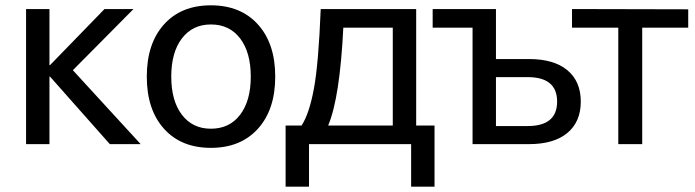

<svg xmlns="http://www.w3.org/2000/svg" viewBox="-20 -542 2615 722"><path d="M393 0 168 -254H166V0H78V-508H166V-297H168L373 -508H482L254 -278L509 0Z M773 -522Q885 -522 950 -450Q1015 -378 1015 -254Q1015 -130 950 -58Q885 14 773 14Q661 14 596.5 -58Q532 -130 532 -254Q532 -378 596.5 -450Q661 -522 773 -522ZM773 -58Q843 -58 883 -110.5Q923 -163 923 -254Q923 -345 883 -397.5Q843 -450 773 -450Q704 -450 664 -397.5Q624 -345 624 -254Q624 -163 664 -110.5Q704 -58 773 -58Z M1614 160H1526V0H1142V160H1054V-70H1114Q1143 -114 1160.5 -209Q1178 -304 1186 -508H1545V-70H1614ZM1271 -438Q1258 -174 1214 -70H1457V-438Z M1969 -320Q2063 -320 2113.5 -278Q2164 -236 2164 -160Q2164 -84 2113.5 -42Q2063 0 1969 0H1757V-438H1607V-508H1845V-320ZM1845 -68H1964Q2075 -68 2075 -160Q2075 -252 1964 -252H1845Z M2395 -438V0H2305V-438H2131V-508L2568 -507V-438Z"/></svg>

Font: CST
Style: Regular
Weight: 400
Version: Version 1.00